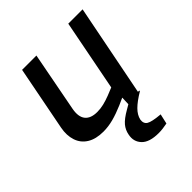

<svg xmlns="http://www.w3.org/2000/svg" viewBox="-196 -630 967 967"><g transform="rotate(-45 287.5 -147.0)"><path d="M187 7Q134 7 100 -14Q66 -35 53.5 -73Q41 -111 50 -158L117 -503H219L158 -184Q149 -135 169 -110Q189 -85 235 -85Q258 -85 281 -90.5Q304 -96 330 -106L372 -123L446 -503H548L449 0H373L376 -78L394 -56L336 -30Q294 -12 258 -2.5Q222 7 187 7ZM379 209Q313 209 285 179.5Q257 150 266 107Q271 79 289 57.5Q307 36 349 12L390 -12H461L460 -7Q415 20 391 44Q367 68 361 95Q357 121 375 132.5Q393 144 452 149L440 202Q424 205 409 207Q394 209 379 209Z"/></g></svg>

Font: REM
Style: Italic
Weight: 400
Italic angle: -11°
Designer: Octavio Pardo
Foundry: Ashler Design
Version: Version 1.005;gftools[0.9.28]